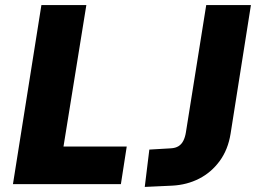

<svg xmlns="http://www.w3.org/2000/svg" viewBox="-20 -725 1008 756"><path d="M31 0 143 -705H320L230 -148H479L456 0ZM550 11 568 -136 653 -141Q671 -142 683 -149.5Q695 -157 702 -171Q709 -185 712 -204L792 -705H968L888 -199Q878 -136 845 -91Q812 -46 764 -21.5Q716 3 658 6Z"/></svg>

Font: Nunito Sans 7pt Condensed Black
Style: Italic
Weight: 900
Width: 3
Italic angle: -9°
Designer: Vernon Adams
Foundry: Vernon Adams
Version: Version 3.101;gftools[0.9.27]